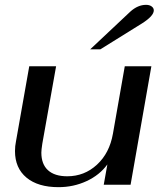

<svg xmlns="http://www.w3.org/2000/svg" viewBox="-20 -764 671 794"><path d="M42 -139Q42 -160 46 -179L101 -490H212L155 -170Q151 -144 151 -133Q151 -85 178.5 -60Q206 -35 258 -35Q329 -35 381 -83Q433 -131 447 -211L496 -490H606L520 0H409L424 -84Q392 -40 338 -15Q284 10 222 10Q137 10 89.5 -29.5Q42 -69 42 -139ZM519 -716Q550 -744 584 -744Q598 -744 607 -737.5Q616 -731 616 -721Q616 -698 567 -667L395 -560H353Z"/></svg>

Font: Fahkwang Medium
Style: Italic
Weight: 500
Italic angle: -10°
Version: Version 1.000; ttfautohint (v1.6)